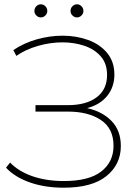

<svg xmlns="http://www.w3.org/2000/svg" viewBox="-20 -869 644 893"><path d="M276 4Q189 4 119 -20.5Q49 -45 8 -89L27 -113Q66 -72 130.5 -49.5Q195 -27 277 -27Q394 -27 451 -71.5Q508 -116 508 -191Q508 -272 449 -311Q390 -350 296 -350H145V-380H296Q381 -380 429.5 -416.5Q478 -453 478 -520Q478 -573 449 -606.5Q420 -640 372.5 -656Q325 -672 271 -672Q214 -672 156.5 -655.5Q99 -639 56 -609L42 -636Q91 -669 151 -686Q211 -703 271 -703Q335 -703 390 -683Q445 -663 478.5 -622.5Q512 -582 512 -522Q512 -465 479 -423.5Q446 -382 385 -366Q455 -351 498.5 -306.5Q542 -262 542 -190Q542 -104 475 -50Q408 4 276 4ZM338 -788Q326 -788 317 -797Q308 -806 308 -818Q308 -831 317 -840Q326 -849 338 -849Q350 -849 359 -840Q368 -831 368 -818Q368 -806 359 -797Q350 -788 338 -788ZM170 -788Q158 -788 149 -797Q140 -806 140 -818Q140 -831 149 -840Q158 -849 170 -849Q182 -849 191 -840Q200 -831 200 -818Q200 -806 191 -797Q182 -788 170 -788Z"/></svg>

Font: Montserrat ExtraLight
Style: Regular
Weight: 200
Designer: Julieta Ulanovsky
Foundry: Julieta Ulanovsky
Version: Version 9.000; ttfautohint (v1.8.4.7-5d5b)